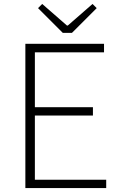

<svg xmlns="http://www.w3.org/2000/svg" viewBox="-20 -949 607 969"><path d="M108 0V-728H505V-685H156V-408H449V-366H156V-42H516V0ZM297 -783 172 -908 193 -929 318 -820H322L447 -929L468 -908L343 -783Z"/></svg>

Font: Noto Sans SC ExtraLight
Style: Regular
Weight: 250
Designer: Ryoko NISHIZUKA 西塚涼子 (kana, bopomofo & ideographs); Paul D. Hunt (Latin, Greek & Cyrillic); Sandoll Communications 산돌커뮤니
Foundry: Adobe
Version: Version 2.004-H2;hotconv 1.0.118;makeotfexe 2.5.65603